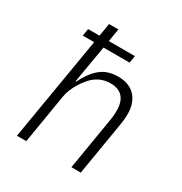

<svg xmlns="http://www.w3.org/2000/svg" viewBox="-172 -868 944 995"><g transform="rotate(30 300.0 -370.0)"><path d="M174 -620H106L113 -663H181L194 -740H250L237 -663H393L386 -620H230L192 -397H196Q225 -458 266.5 -493Q308 -528 372 -528Q438 -528 474.5 -489.5Q511 -451 511 -382Q511 -368 509.5 -351.5Q508 -335 505 -319L452 0H396L448 -313Q451 -330 452 -345Q453 -360 453 -371Q453 -423 428.5 -450.5Q404 -478 355 -478Q284 -478 236 -419Q230 -412 221.5 -400Q213 -388 204 -372.5Q195 -357 187 -337.5Q179 -318 175 -296L126 0H70Z"/></g></svg>

Font: IBM Plex Mono Light
Style: Italic
Weight: 300
Italic angle: -9°
Monospace: yes
Designer: Mike Abbink, Paul van der Laan, Pieter van Rosmalen
Foundry: Bold Monday
Version: Version 2.3